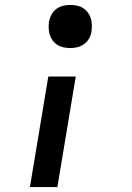

<svg xmlns="http://www.w3.org/2000/svg" viewBox="-20 -548 540 783"><path d="M267 -352Q253 -352 239 -355Q225 -358 214 -365Q203 -372 195 -382.5Q187 -393 183 -406Q179 -419 178.5 -433Q178 -447 180 -461Q183 -476 190.5 -489.5Q198 -503 210.5 -512Q223 -521 237.5 -524.5Q252 -528 266 -528Q280 -528 294 -525Q308 -522 319 -515Q330 -508 338 -497.5Q346 -487 350 -474Q354 -461 354.5 -447Q355 -433 353 -419Q351 -404 343 -390.5Q335 -377 322.5 -368Q310 -359 295.5 -355.5Q281 -352 267 -352ZM102 215 177 -236H289L214 215Z"/></svg>

Font: Iosevka Term Curly Oblique
Style: Bold
Weight: 700
Italic angle: -9°
Designer: Belleve Invis
Foundry: Belleve Invis
Version: Version 32.3.0